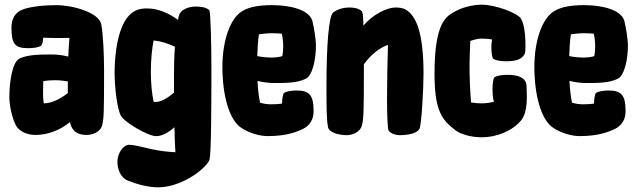

<svg xmlns="http://www.w3.org/2000/svg" viewBox="-20 -567 2725 821"><path d="M413 -463C403 -514 290 -545 221 -545C181 -545 112 -541 74 -525C43 -513 29 -483 29 -450C29 -379 43 -361 101 -361C122 -361 146 -364 156 -372C159 -375 163 -385 164 -398C164 -401 165 -404 165 -406C207 -404 245 -404 277 -405C275 -382 273 -355 272 -325C249 -331 225 -334 203 -334C163 -334 102 -335 64 -317L61 -315C32 -298 20 -215 20 -151C20 -116 32 -60 49 -29C62 -6 95 10 131 10C184 10 237 -10 279 -45C289 2 322 10 350 10C372 10 409 0 417 -32C424 -60 425 -85 425 -264C425 -334 421 -422 413 -463ZM216 -224C234 -224 251 -222 270 -219C270 -211 270 -204 270 -196V-169C239 -145 202 -125 167 -125C165 -139 164 -155 164 -171C164 -191 165 -207 165 -220C183 -223 200 -224 216 -224Z M876 115C883 87 884 -98 884 -277C884 -359 881 -517 875 -523C863 -535 843 -539 816 -539C793 -539 760 -530 748 -508C746 -503 743 -494 741 -482C699 -513 653 -531 608 -531C576 -531 557 -522 544 -512C481 -464 470 -324 470 -258C470 -192 481 -101 497 -72C513 -43 614 15 646 15C652 15 656 15 660 14C681 10 704 -3 726 -23C727 25 728 59 730 84C695 82 660 78 629 71C581 60 550 52 533 52C504 52 482 93 482 124C482 157 496 193 526 205C565 221 615 234 655 234C753 234 849 162 871 125C873 122 875 119 876 115ZM645 -131H637C629 -168 625 -216 625 -258C625 -311 630 -362 637 -394C663 -392 697 -382 728 -367C725 -329 724 -288 724 -249V-171C695 -146 668 -131 645 -131Z M1249 -180C1228 -180 1204 -177 1194 -169C1190 -165 1186 -142 1186 -126V-124C1174 -122 1157 -121 1139 -121C1123 -121 1108 -123 1092 -128C1087 -151 1083 -183 1081 -221C1105 -215 1130 -212 1152 -212C1193 -212 1251 -211 1289 -231C1289 -231 1289 -231 1289 -231C1315 -245 1331 -308 1331 -374C1331 -400 1322 -452 1316 -476V-477C1316 -478 1316 -479 1315 -480C1299 -527 1217 -545 1144 -545C1088 -545 1046 -538 1015 -519C965 -489 931 -394 931 -282C931 -158 960 -62 1004 -26C1025 -9 1075 15 1125 15C1208 15 1254 -5 1276 -16C1306 -31 1321 -58 1321 -91C1321 -159 1304 -180 1249 -180ZM1185 -423C1189 -405 1191 -387 1191 -369C1191 -355 1190 -341 1187 -327C1175 -323 1160 -321 1139 -321C1121 -321 1101 -323 1080 -327C1081 -360 1083 -392 1087 -420C1105 -423 1125 -425 1144 -425C1158 -425 1171 -424 1185 -423Z M1715 -526C1701 -534 1683 -535 1671 -535C1635 -535 1573 -505 1534 -457C1533 -505 1530 -516 1527 -519C1515 -531 1495 -535 1473 -535C1450 -535 1424 -528 1405 -514C1386 -500 1376 -377 1376 -196C1376 -121 1376 -52 1383 -22C1388 0 1431 11 1462 11C1484 11 1520 0 1528 -32C1535 -60 1536 -95 1536 -274V-292C1566 -334 1605 -364 1639 -375C1637 -314 1635 -224 1635 -149C1635 -75 1637 -15 1642 -8C1652 5 1673 11 1688 11C1722 11 1763 5 1774 -17C1782 -33 1791 -182 1791 -252C1791 -423 1761 -499 1715 -526Z M2232 -186C2232 -200 2231 -209 2229 -214C2218 -241 2184 -247 2150 -247C2129 -247 2104 -244 2094 -236C2090 -233 2086 -211 2086 -188C2086 -175 2087 -147 2092 -132C2077 -128 2059 -125 2039 -125C2026 -125 2011 -126 1994 -129C1992 -159 1989 -202 1988 -252C1987 -298 1989 -350 1991 -392C2008 -398 2026 -402 2039 -402C2054 -402 2070 -401 2084 -398C2082 -387 2081 -373 2081 -364C2081 -341 2085 -319 2089 -316C2099 -308 2124 -305 2145 -305C2179 -305 2213 -311 2224 -338C2226 -343 2227 -352 2227 -366C2227 -393 2226 -456 2208 -487C2194 -511 2099 -547 2039 -547C2002 -547 1954 -535 1922 -516C1890 -497 1838 -474 1838 -252C1838 -95 1869 -55 1925 -12L1926 -11C1926 -11 1927 -11 1927 -10C1952 8 1996 20 2039 20C2107 20 2173 -9 2208 -52C2239 -90 2232 -159 2232 -186Z M2583 -180C2562 -180 2538 -177 2528 -169C2524 -165 2520 -142 2520 -126V-124C2508 -122 2491 -121 2473 -121C2457 -121 2442 -123 2426 -128C2421 -151 2417 -183 2415 -221C2439 -215 2464 -212 2486 -212C2527 -212 2585 -211 2623 -231C2623 -231 2623 -231 2623 -231C2649 -245 2665 -308 2665 -374C2665 -400 2656 -452 2650 -476V-477C2650 -478 2650 -479 2649 -480C2633 -527 2551 -545 2478 -545C2422 -545 2380 -538 2349 -519C2299 -489 2265 -394 2265 -282C2265 -158 2294 -62 2338 -26C2359 -9 2409 15 2459 15C2542 15 2588 -5 2610 -16C2640 -31 2655 -58 2655 -91C2655 -159 2638 -180 2583 -180ZM2519 -423C2523 -405 2525 -387 2525 -369C2525 -355 2524 -341 2521 -327C2509 -323 2494 -321 2473 -321C2455 -321 2435 -323 2414 -327C2415 -360 2417 -392 2421 -420C2439 -423 2459 -425 2478 -425C2492 -425 2505 -424 2519 -423Z"/></svg>

Font: Manosque
Style: Regular
Weight: 400
Designer: Ariel Martín Pérez
Foundry: Ariel Martín Pérez
Version: Version 1.005;hotconv 1.0.109;makeotfexe 2.5.65596